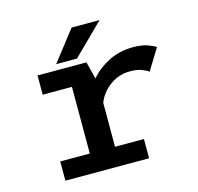

<svg xmlns="http://www.w3.org/2000/svg" viewBox="-99 -777 909 882"><g transform="rotate(-15 355.0 -336.0)"><path d="M366.5 -91.5H504V0H106V-91.5H246.5V-408.5H107.5V-500H340L361 -418Q395.5 -459 447.8 -485.5Q500 -512 563.5 -512Q606.5 -512 633.8 -501.8Q661 -491.5 671.5 -484.5L609.5 -383.5Q598 -392.5 576 -400.5Q554 -408.5 522 -408.5Q467.5 -408.5 425.2 -376.5Q383 -344.5 366.5 -300.5ZM203.5 -528 315.5 -672H448.5L302.5 -528Z"/></g></svg>

Font: League Mono Medium
Style: Regular
Weight: 500
Width: 6
Designer: Tyler Finck
Foundry: The League of Moveable Type / Tyler Finck
Version: Version 2.300;RELEASE